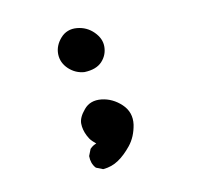

<svg xmlns="http://www.w3.org/2000/svg" viewBox="-78 -710 655 639"><g transform="rotate(-15 250.0 -390.5)"><path d="M200.7 -151.9 181.2 -161.6 179.7 -162.6 178.7 -163.6Q166 -180.7 168 -204.6V-205.6L168.5 -206.5L178.2 -226.1L178.7 -227.5L179.7 -228Q184.6 -232.4 190.2 -235.4Q195.8 -238.3 201.7 -239.7Q195.8 -245.6 191.2 -251Q186.5 -256.3 183.3 -262Q180.2 -267.6 177.7 -273.9Q168.9 -295.9 170.4 -316.4Q171.9 -337.4 195.3 -360.4Q218.8 -384.3 256.3 -377Q293 -369.6 319.8 -339.8Q347.2 -309.1 337.9 -268.1Q333 -248.5 324.5 -232.2Q315.9 -215.8 303.7 -203.1Q291.5 -190.4 279.5 -180.9Q267.6 -171.4 255.9 -165Q231.9 -151.4 203.1 -151.4H201.7ZM225.6 -479.5Q196.3 -483.9 175.3 -506.8Q154.3 -530.3 156.2 -559.6Q157.2 -574.2 163.6 -586.9Q169.9 -599.6 181.6 -610.8Q193.4 -622.1 207.8 -626.2Q222.2 -630.4 238.8 -627.4Q271.5 -621.6 292.5 -596.7Q303.2 -584 307.9 -570.6Q312.5 -557.1 311 -543.5Q308.1 -515.6 287.1 -496.6Q265.6 -477.5 226.1 -479.5Z"/></g></svg>

Font: NaikaiFont
Style: SemiBold
Weight: 600
Version: Version 1.89